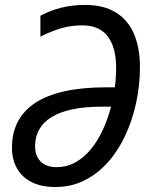

<svg xmlns="http://www.w3.org/2000/svg" viewBox="-20 -745 613 775"><path d="M204.1 9.8Q146 9.8 106.9 -10.3Q67.9 -30.3 48.1 -66.2Q28.3 -102.1 28.3 -148.9Q28.3 -208.5 52 -253.9Q75.7 -299.3 123.3 -330.3Q170.9 -361.3 242.4 -377Q314 -392.6 410.2 -392.6H443.4Q446.3 -414.1 447.5 -432.6Q448.7 -451.2 448.7 -472.2Q448.7 -553.2 415 -597.9Q381.3 -642.6 313 -642.6Q263.2 -642.6 221.9 -629.4Q180.7 -616.2 143.1 -597.2V-681.6Q180.7 -701.7 225.3 -713.4Q270 -725.1 323.7 -725.1Q397.9 -725.1 447 -695.1Q496.1 -665 520.5 -608.9Q544.9 -552.7 544.9 -474.1Q544.9 -401.4 529.8 -331.1Q514.6 -260.7 486.1 -199Q457.5 -137.2 415.8 -90.3Q374 -43.5 320.8 -16.8Q267.6 9.8 204.1 9.8ZM207.5 -70.3Q248.5 -70.3 283.2 -89.1Q317.9 -107.9 345.7 -141.4Q373.5 -174.8 394.3 -219.2Q415 -263.7 428.2 -314.5H391.1Q322.8 -314.5 272.2 -303.7Q221.7 -293 188.2 -272.5Q154.8 -252 138.2 -222.2Q121.6 -192.4 121.6 -154.3Q121.6 -128.9 131.6 -109.9Q141.6 -90.8 160.9 -80.6Q180.2 -70.3 207.5 -70.3Z"/></svg>

Font: Open Sans SemiCondensed Medium
Style: Italic
Weight: 500
Width: 4
Italic angle: -12°
Designer: Monotype Design Team
Foundry: Monotype Imaging Inc.
Version: Version 3.000